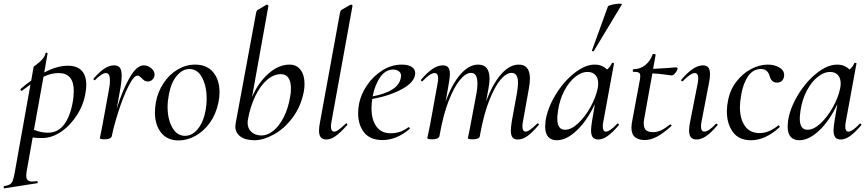

<svg xmlns="http://www.w3.org/2000/svg" viewBox="-85 -751 4730 1046"><path d="M-65 270Q-66 264 -62 263Q-40 259 -30 252.5Q-20 246 -15 232Q-10 218 -4 185L81 -291Q75 -287 35 -257L33 -256Q29 -256 27 -260.5Q25 -265 28 -267Q55 -291 85 -312L98 -386Q98 -388 115 -400.5Q132 -413 145.5 -428Q159 -443 163 -461Q164 -465 169.5 -464Q175 -463 174 -459L156 -356Q225 -393 285 -393Q334 -393 359.5 -366.5Q385 -340 385 -289Q385 -273 382 -253Q373 -186 336.5 -127.5Q300 -69 249 -34Q198 1 145 1Q114 1 93 -2L61 178Q58 195 58 206Q58 223 66 230.5Q74 238 91 238Q97 238 115 236Q119 235 120.5 240.5Q122 246 118 247L-60 275Q-64 276 -65 270ZM176 -28Q235 -28 269.5 -80Q304 -132 315 -220Q317 -244 317 -255Q317 -353 234 -353Q195 -353 152 -333L100 -44Q137 -28 176 -28Z M702 -312Q695 -316 687 -325Q682 -330 676.5 -334.5Q671 -339 664 -339Q644 -339 615.5 -282.5Q587 -226 561.5 -147.5Q536 -69 524 -9Q522 -1 512 3.5Q502 8 485 8Q459 8 459 1Q460 -5 465.5 -30Q471 -55 474 -74L510 -271Q514 -294 514 -313Q514 -353 492 -353Q471 -353 433 -315Q432 -314 430 -314Q427 -314 425 -317.5Q423 -321 425 -323Q457 -360 484 -377.5Q511 -395 537 -395Q558 -395 568 -382Q578 -369 578 -338Q578 -314 572 -276L551 -159Q583 -262 621.5 -328.5Q660 -395 698 -395Q719 -395 738 -380Q757 -365 757 -345Q757 -330 746.5 -318.5Q736 -307 720 -307Q709 -307 702 -312Z M1059 -83Q1025 -36 980 -11Q935 14 888 14Q826 14 792.5 -28.5Q759 -71 759 -139Q759 -161 764 -193Q775 -252 806.5 -299Q838 -346 883 -372.5Q928 -399 978 -399Q1042 -399 1076.5 -357.5Q1111 -316 1111 -248Q1111 -222 1105 -193Q1092 -130 1059 -83ZM1041 -212Q1041 -280 1016.5 -327.5Q992 -375 947 -375Q909 -375 878 -338Q847 -301 835 -236Q828 -198 828 -169Q828 -102 853.5 -56.5Q879 -11 923 -11Q962 -11 992.5 -48Q1023 -85 1035 -149Q1041 -181 1041 -212Z M1509 -110Q1464 -50 1407 -18.5Q1350 13 1301 13Q1252 13 1224.5 -7.5Q1197 -28 1197 -63Q1197 -68 1199 -80L1310 -680Q1312 -689 1314.5 -693Q1317 -697 1326 -701L1366 -725Q1367 -726 1369 -726Q1372 -726 1375 -722.5Q1378 -719 1377 -717L1288 -222Q1322 -301 1377.5 -350Q1433 -399 1492 -399Q1531 -399 1552.5 -370.5Q1574 -342 1574 -294Q1574 -271 1570 -251Q1554 -170 1509 -110ZM1500 -270Q1500 -306 1486.5 -326.5Q1473 -347 1445 -347Q1406 -347 1369.5 -315.5Q1333 -284 1305.5 -227Q1278 -170 1265 -96Q1264 -91 1264 -82Q1264 -51 1285 -32Q1306 -13 1340 -13Q1372 -13 1403.5 -38Q1435 -63 1459.5 -110Q1484 -157 1495 -220Q1500 -243 1500 -270Z M1806 -69Q1770 -29 1744 -10Q1718 9 1692 9Q1653 9 1653 -39Q1653 -59 1659 -89L1767 -680Q1769 -689 1771.5 -693Q1774 -697 1782 -701L1824 -725Q1825 -726 1827 -726Q1831 -726 1834 -722.5Q1837 -719 1835 -717L1721 -89Q1718 -73 1718 -62Q1718 -34 1736 -34Q1746 -34 1761 -45Q1776 -56 1798 -77Q1800 -79 1801 -79Q1804 -79 1806.5 -75.5Q1809 -72 1806 -69Z M2141 -58Q2144 -58 2146.5 -55Q2149 -52 2147 -49Q2076 12 1998 12Q1932 12 1899 -29Q1866 -70 1866 -135Q1866 -157 1871 -185Q1881 -237 1914.5 -286.5Q1948 -336 1998 -367.5Q2048 -399 2104 -399Q2139 -399 2158 -386.5Q2177 -374 2177 -353Q2177 -306 2108.5 -267.5Q2040 -229 1943 -212Q1939 -188 1939 -160Q1939 -99 1965.5 -62Q1992 -25 2043 -25Q2098 -25 2140 -58ZM2098 -324Q2100 -334 2100 -337Q2100 -354 2087.5 -363Q2075 -372 2057 -372Q2016 -372 1987 -331.5Q1958 -291 1945 -226Q2083 -252 2098 -324Z M2366 -347Q2366 -332 2361 -302L2343 -198Q2377 -293 2423.5 -346Q2470 -399 2520 -399Q2582 -399 2582 -322Q2582 -300 2576 -268L2563 -197Q2598 -293 2644.5 -346Q2691 -399 2741 -399Q2802 -399 2802 -323Q2802 -299 2796 -267L2764 -89Q2761 -74 2761 -63Q2761 -34 2779 -34Q2789 -34 2804 -45Q2819 -56 2841 -77Q2843 -79 2845 -79Q2848 -79 2850 -75.5Q2852 -72 2849 -69Q2815 -29 2788.5 -10Q2762 9 2736 9Q2716 9 2707 -2.5Q2698 -14 2698 -39Q2698 -56 2703 -89L2732 -248Q2737 -281 2737 -300Q2737 -354 2702 -354Q2673 -354 2641.5 -316.5Q2610 -279 2581 -205.5Q2552 -132 2533 -31L2529 -9Q2528 -1 2518 3.5Q2508 8 2490 8Q2464 8 2464 1Q2465 -5 2470.5 -30Q2476 -55 2479 -74L2512 -249Q2516 -273 2516 -297Q2516 -354 2481 -354Q2452 -354 2419.5 -314Q2387 -274 2358 -198Q2329 -122 2311 -20L2309 -9Q2304 8 2269 8Q2243 8 2243 1L2258 -71L2299 -297Q2302 -312 2302 -322Q2302 -353 2283 -353Q2259 -353 2217 -309Q2216 -308 2214 -308Q2211 -308 2209 -311.5Q2207 -315 2209 -317Q2243 -357 2272 -376Q2301 -395 2328 -395Q2348 -395 2357 -383.5Q2366 -372 2366 -347Z M3043 -352Q3102 -399 3154 -399Q3196 -399 3222 -372Q3241 -388 3248 -407Q3250 -409 3252 -409Q3255 -409 3258 -407.5Q3261 -406 3260 -405L3202 -89Q3199 -74 3199 -62Q3199 -34 3216 -34Q3237 -34 3278 -77Q3279 -78 3281 -78Q3284 -78 3286 -74.5Q3288 -71 3286 -69Q3253 -30 3226 -10.5Q3199 9 3174 9Q3154 9 3144.5 -3Q3135 -15 3135 -41Q3135 -57 3140 -89L3156 -184Q3113 -93 3057 -40Q3001 13 2948 13Q2918 13 2901.5 -5.5Q2885 -24 2885 -62Q2885 -71 2887 -91Q2897 -160 2940.5 -232.5Q2984 -305 3043 -352ZM2951 -106Q2951 -44 2993 -44Q3027 -44 3064.5 -79Q3102 -114 3131.5 -167Q3161 -220 3171 -269Q3174 -283 3174 -296Q3174 -325 3159 -342Q3144 -359 3116 -359Q3082 -359 3048 -331.5Q3014 -304 2989 -256Q2964 -208 2955 -148Q2951 -116 2951 -106ZM3140 -476 3227 -716Q3229 -721 3251.5 -726Q3274 -731 3291 -731Q3304 -731 3303 -727L3150 -473Q3149 -470 3143.5 -472Q3138 -474 3140 -476Z M3573 -340Q3568 -340 3535.5 -345Q3503 -350 3469 -351L3425 -106Q3422 -91 3422 -79Q3422 -54 3434 -42.5Q3446 -31 3472 -31Q3496 -31 3517.5 -41.5Q3539 -52 3565 -73H3566Q3569 -73 3572 -70Q3575 -67 3573 -65Q3528 -24 3493.5 -6Q3459 12 3427 12Q3395 12 3375 -3.5Q3355 -19 3355 -56Q3355 -62 3357 -80L3399 -306Q3403 -323 3403 -337Q3403 -351 3395 -355.5Q3387 -360 3365 -360Q3362 -360 3362 -365Q3362 -368 3363.5 -371Q3365 -374 3366 -374Q3403 -374 3430.5 -396.5Q3458 -419 3470 -454Q3470 -457 3477 -457Q3481 -457 3484.5 -455.5Q3488 -454 3487 -453L3473 -376Q3497 -377 3519 -378.5Q3541 -380 3559 -381Q3588 -384 3599 -384Q3603 -384 3605 -381Q3607 -378 3606 -374Q3603 -364 3593 -352Q3583 -340 3573 -340Z M3763 -10Q3735 9 3709 9Q3669 9 3669 -40Q3669 -61 3675 -89L3716 -297Q3719 -312 3719 -323Q3719 -353 3700 -353Q3689 -353 3672 -341.5Q3655 -330 3635 -309Q3634 -308 3632 -308Q3629 -308 3626.5 -311.5Q3624 -315 3627 -317Q3693 -395 3744 -395Q3764 -395 3773.5 -383.5Q3783 -372 3783 -348Q3783 -325 3778 -302L3737 -89Q3734 -74 3734 -63Q3734 -34 3752 -34Q3775 -34 3815 -76Q3816 -77 3818 -77Q3822 -77 3824 -73.5Q3826 -70 3823 -68Q3790 -29 3763 -10Z M4156 -68Q4159 -68 4161.5 -64Q4164 -60 4162 -58Q4085 13 4006 13Q3940 13 3907.5 -32Q3875 -77 3875 -144Q3875 -174 3881 -202Q3892 -261 3926.5 -306Q3961 -351 4007 -375Q4053 -399 4098 -399Q4134 -399 4160.5 -383.5Q4187 -368 4187 -342Q4187 -325 4177 -313Q4167 -301 4148 -301Q4117 -301 4108 -337Q4097 -375 4060 -375Q4018 -375 3991 -336.5Q3964 -298 3953 -234Q3946 -194 3946 -168Q3946 -104 3973 -65Q4000 -26 4054 -26Q4103 -26 4154 -67Z M4581 -405 4523 -89Q4520 -74 4520 -62Q4520 -34 4537 -34Q4558 -34 4599 -77Q4600 -78 4602 -78Q4605 -78 4607 -74.5Q4609 -71 4607 -69Q4574 -30 4547 -10.5Q4520 9 4495 9Q4475 9 4465.5 -3Q4456 -15 4456 -41Q4456 -57 4461 -89L4477 -184Q4434 -93 4378 -40Q4322 13 4269 13Q4239 13 4222.5 -5.5Q4206 -24 4206 -62Q4206 -71 4208 -91Q4218 -160 4261.5 -232.5Q4305 -305 4364 -352Q4423 -399 4475 -399Q4517 -399 4543 -372Q4562 -388 4569 -407Q4571 -409 4573 -409Q4576 -409 4579 -407.5Q4582 -406 4581 -405ZM4314 -44Q4348 -44 4385.5 -79Q4423 -114 4452.5 -167Q4482 -220 4492 -269Q4495 -283 4495 -296Q4495 -325 4480 -342Q4465 -359 4437 -359Q4403 -359 4369 -331.5Q4335 -304 4310 -256Q4285 -208 4276 -148Q4272 -116 4272 -106Q4272 -44 4314 -44Z"/></svg>

Font: CormorantInfant-MediumItalic
Style: Italic
Weight: 500
Italic angle: -10°
Designer: Christian Thalmann (Catharsis Fonts)
Foundry: Catharsis Fonts
Version: Version 3.303